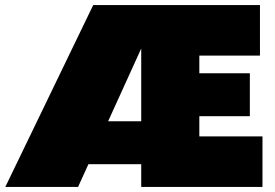

<svg xmlns="http://www.w3.org/2000/svg" viewBox="-20 -740 1089 760"><path d="M1019 -200V0H539V-90H330L289 0H1L349 -720H1009V-520H769V-450H969V-280H769V-200ZM539 -260V-548L408 -260Z"/></svg>

Font: Metropolitano Black
Style: Regular
Weight: 900
Designer: Fonts by Alex Slobzheninov & Chris M. Simpson / Changes by Cristiano Sobral
Foundry: Fonts by Alex Slobzheninov & Chris M. Simpson / Changes by Cristiano Sobral
Version: Version 1.00;August 30, 2020;FontCreator 13.0.0.2681 64-bit